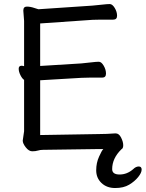

<svg xmlns="http://www.w3.org/2000/svg" viewBox="-20 -738 726 957"><path d="M495.1 4.9H473.1L195.3 8.8Q180.2 8.8 168.7 12.5Q157.2 16.1 140.6 16.1Q124 16.1 108.6 -3.4Q93.3 -22.9 93.3 -37.1L100.1 -84V-339.8Q90.3 -346.2 81.8 -363.5Q73.2 -380.9 73.2 -395.5Q73.2 -410.2 87.4 -410.2H90.3Q98.1 -408.2 100.1 -408.2V-633.8L96.2 -685.1Q96.2 -705.1 113.8 -705.1Q131.3 -705.1 151.4 -698.2L171.4 -691.9L440.4 -710Q462.4 -711.9 488.3 -714.8Q514.2 -717.8 527.1 -717.8Q540 -717.8 551.8 -698.5Q563.5 -679.2 563.5 -659.7Q563.5 -640.1 544.4 -640.1H482.4Q455.1 -640.1 441.4 -639.2L180.2 -621.1V-409.2L385.3 -421.9Q407.2 -423.8 433.3 -427Q459.5 -430.2 472.4 -430.2Q485.4 -430.2 496.8 -410.6Q508.3 -391.1 508.3 -371.1Q508.3 -351.1 489.3 -351.1H426.3Q400.4 -351.1 386.2 -350.1L180.2 -337.9V-64.9L472.2 -69.8Q510.3 -69.8 555.2 -73.2H556.2Q573.2 -73.2 583.7 -52Q594.2 -30.8 594.2 -14.2Q594.2 2 585.4 5.9Q539.1 50.8 539.1 105Q539.1 131.8 576.2 131.8Q613.3 131.8 644 105Q657.2 91.8 671.6 91.8Q686 91.8 686 107.4Q686 123 668.7 144.5Q651.4 166 623.8 182.6Q596.2 199.2 554.2 199.2Q512.2 199.2 485.8 174.1Q459.5 148.9 459.5 111.1Q459.5 73.2 474.1 42Q487.3 12.2 495.1 4.9Z"/></svg>

Font: LXGW WenKai GB Screen
Style: Regular
Weight: 400
Designer: LXGW / Fontworks Inc.
Foundry: LXGW / Fontworks Inc.
Version: Version 1.321;February 19, 2024;FontCreator 14.0.0.2901 64-b